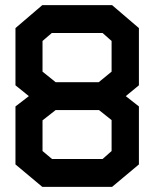

<svg xmlns="http://www.w3.org/2000/svg" viewBox="-20 -723 599 745"><path d="M415 2H144L40 -85V-310L92 -350L40 -392V-614L144 -703H415L519 -614V-392L468 -350L519 -310V-85ZM413 -564 378 -595H181L145 -564V-445L196 -404H363L413 -445ZM413 -257 364 -296H196L145 -256V-137L182 -106H378L413 -137Z"/></svg>

Font: Turret Road ExtraBold
Style: Regular
Weight: 800
Designer: Noponies
Foundry: Noponies
Version: Version 1.001; ttfautohint (v1.8)